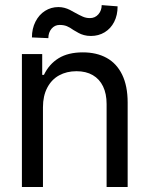

<svg xmlns="http://www.w3.org/2000/svg" viewBox="-20 -746 597 766"><path d="M151.4 0V-318.4C151.4 -348.3 157.1 -374.2 168.5 -396C179.9 -417.8 195.6 -434.2 215.8 -445.3C236 -456.4 259.1 -461.9 285.2 -461.9C310.5 -461.9 332.2 -456.7 350.1 -446.3C368 -435.9 381.7 -420.9 391.1 -401.4C400.6 -381.8 405.3 -358.4 405.3 -331.1V0H489.3V-336.9C489.3 -381.2 481.9 -418.3 467.3 -448.2C452.6 -478.2 432 -500.5 405.3 -515.1C378.6 -529.8 347 -537.1 310.5 -537.1C271.5 -537.1 239.3 -529.3 213.9 -513.7C188.5 -498 168.9 -475.9 155.3 -447.3H148.4V-530.3H67.4V0ZM121.6 -659.7C112.1 -641.1 107.4 -620.1 107.4 -596.7L172.9 -593.8C172.9 -608.7 177.1 -621.3 185.5 -631.3C194 -641.4 204.8 -646.5 217.8 -646.5C228.8 -646.5 238.4 -644.9 246.6 -641.6C254.7 -638.3 263.7 -633.1 273.4 -626C281.2 -621.4 288.1 -617.5 293.9 -614.3C299.8 -611 306.8 -608.2 314.9 -606C323.1 -603.7 332.4 -602.5 342.8 -602.5C363 -602.5 381.2 -607.4 397.5 -617.2C413.7 -627 426.4 -640.8 435.5 -658.7C444.7 -676.6 449.2 -697.3 449.2 -720.7L385.7 -725.6C385.7 -711.3 381.3 -699.1 372.6 -689C363.8 -678.9 352.5 -673.8 338.9 -673.8C328.5 -673.8 318.8 -675.8 310.1 -679.7C301.3 -683.6 291 -688.8 279.3 -695.3C272.8 -699.2 266 -703 258.8 -706.5C251.6 -710.1 244.3 -712.9 236.8 -714.8C229.3 -716.8 221.4 -717.8 212.9 -717.8C193.4 -717.8 175.6 -712.7 159.7 -702.6C143.7 -692.5 131 -678.2 121.6 -659.7Z"/></svg>

Font: Pretendard Variable
Style: Regular
Weight: 400
Designer: Base glyphs from Inter by Rasmus Andersson; Hangeul glyphs from Noto Sans CJK(Source Han Sans) by Jang Soo-young and Kan
Foundry: Kil Hyung-jin
Version: Version 1.309;Glyphs 3.2 (3225)